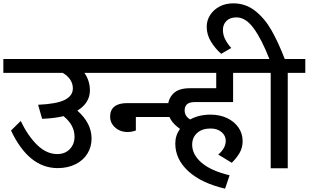

<svg xmlns="http://www.w3.org/2000/svg" viewBox="-40 -1007 1847 1149"><path d="M578 -571H465Q498 -524 498 -466Q498 -391 423 -345Q508 -270 508 -178Q508 -128 483 -87.5Q458 -47 411.5 -24Q365 -1 305 -1Q132 -1 26 -226L84 -283Q128 -192 183.5 -138.5Q239 -85 303 -85Q349 -85 377.5 -114.5Q406 -144 406 -189Q406 -259 340 -312Q288 -299 212 -296L188 -380Q300 -385 348 -409.5Q396 -434 396 -478Q396 -506 380.5 -530Q365 -554 335 -571H-20V-654H578Z M898 -571H558V-654H898ZM995 -307H773V-226Q747 -217 724 -217Q679 -217 649 -244Q619 -271 619 -309Q619 -349 645 -369.5Q671 -390 721 -390H995Z M1065 -346Q1065 -312 1098 -292Q1150 -321 1220 -321Q1275 -321 1318.5 -300.5Q1362 -280 1387 -244Q1412 -208 1412 -163Q1412 -122 1393 -90.5Q1374 -59 1347 -33L1266 -82Q1311 -120 1311 -165Q1311 -195 1286 -216.5Q1261 -238 1220 -238Q1169 -238 1139.5 -211Q1110 -184 1110 -141Q1110 -82 1166 -33.5Q1222 15 1334 42L1307 122Q1165 89 1087 17.5Q1009 -54 1009 -148Q1009 -196 1037 -236Q1001 -261 982.5 -290.5Q964 -320 964 -359Q964 -413 996 -446Q1028 -479 1095 -479H1254V-571H878V-654H1476V-571H1355V-396H1124Q1065 -396 1065 -346Z M1787 -571H1682V0H1580V-571H1456V-654H1572Q1527 -770 1479 -836.5Q1431 -903 1375 -903Q1337 -903 1315.5 -882Q1294 -861 1294 -828Q1294 -797 1309 -769Q1324 -741 1344 -720L1284 -685Q1249 -715 1223 -757Q1197 -799 1197 -847Q1197 -885 1217.5 -917Q1238 -949 1274 -968Q1310 -987 1356 -987Q1430 -987 1487 -942Q1544 -897 1584.5 -826Q1625 -755 1664 -654H1787Z"/></svg>

Font: Martel Sans SemiBold
Style: Regular
Weight: 600
Designer: Dan Reynolds and Mathieu Réguer
Foundry: Dan Reynolds and Mathieu Réguer
Version: Version 1.002; ttfautohint (v1.1) -l 5 -r 5 -G 72 -x 0 -D la